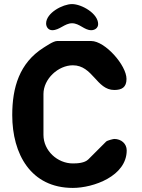

<svg xmlns="http://www.w3.org/2000/svg" viewBox="-20 -914 694 941"><path d="M40 -350C40 -159 131 7 337 7C438 7 601 -51 601 -177C601 -210 574 -233 540 -233C536 -233 506 -226 500 -220L413 -133C395 -115 360 -113 337 -113C262 -113 193 -175 193 -253V-453C193 -528 266 -594 337 -594C435 -594 453 -473 540 -473C577 -473 600 -486 600 -527C600 -594 495 -713 427 -713H260C241 -713 205 -687 193 -680C75 -605 40 -485 40 -350ZM206 -799C206 -781 218 -766 236 -766C272 -766 297 -800 333 -800C370 -800 393 -766 427 -766C445 -766 461 -777 461 -796C461 -848 380 -894 333 -894C288 -894 206 -851 206 -799Z"/></svg>

Font: Asimov Print
Style: Regular
Weight: 500
Designer: Google
Version: Version 2.000980: 2014